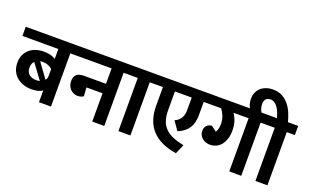

<svg xmlns="http://www.w3.org/2000/svg" viewBox="-105 -1362 2982 1849"><g transform="rotate(20 1386.0 -437.5)"><path d="M235 -474Q280 -474 307.5 -466Q335 -458 358 -444V-545H-10V-639H564V-545H481V0H358V-121Q348 -111 319.5 -101.5Q291 -92 246 -92Q204 -92 165.5 -104Q127 -116 97 -140.5Q67 -165 49.5 -202Q32 -239 32 -288Q32 -331 47 -365.5Q62 -400 89 -424Q116 -448 153.5 -461Q191 -474 235 -474ZM158 -284Q158 -235 187.5 -212.5Q217 -190 261 -190Q269 -190 278.5 -191Q288 -192 296 -195L183 -348Q172 -339 165 -322.5Q158 -306 158 -284ZM359 -340Q343 -356 317 -366.5Q291 -377 259 -377Q253 -377 246 -376.5Q239 -376 234 -374L343 -225Q359 -240 359 -271Z M904 -387V-545H544V-639H1110V-545H1027V0H904V-290H739L745 -202Q740 -197 724.5 -190.5Q709 -184 688 -184Q640 -184 609.5 -216.5Q579 -249 579 -300Q579 -342 603 -364.5Q627 -387 678 -387Z M1172 -545H1090V-639H1378V-545H1295V0H1172Z M1913 -639V-545H1848V-410Q1848 -327 1813.5 -274.5Q1779 -222 1706 -193L1644 -283Q1684 -300 1704.5 -333Q1725 -366 1725 -411V-545H1553V-356Q1553 -291 1568.5 -246Q1584 -201 1615.5 -170Q1647 -139 1695 -119Q1743 -99 1807 -86L1765 11Q1430 -42 1430 -353V-545H1358V-639Z M2055 -316Q2063 -325 2070 -347Q2077 -369 2077 -400Q2077 -445 2062 -482Q2047 -519 2026 -545H1903V-639H2514V-545H2431V0H2308V-545H2153Q2170 -524 2186 -481Q2202 -438 2202 -378Q2202 -330 2189.5 -292.5Q2177 -255 2155.5 -229.5Q2134 -204 2105.5 -191Q2077 -178 2045 -178Q1996 -178 1963 -206.5Q1930 -235 1930 -280Q1930 -317 1952 -336.5Q1974 -356 2002 -356Z M2576 -545H2494V-639H2565Q2557 -666 2546.5 -693Q2536 -720 2521.5 -741Q2507 -762 2488 -775Q2469 -788 2445 -788Q2417 -788 2400 -771Q2383 -754 2383 -722Q2383 -693 2391.5 -669.5Q2400 -646 2413 -625L2325 -578L2314 -592Q2292 -622 2278.5 -657.5Q2265 -693 2265 -731Q2265 -765 2277 -793.5Q2289 -822 2311.5 -842.5Q2334 -863 2366 -874.5Q2398 -886 2437 -886Q2492 -886 2532.5 -863.5Q2573 -841 2601.5 -805.5Q2630 -770 2648 -726Q2666 -682 2677 -639H2782V-545H2699V0H2576Z"/></g></svg>

Font: Mukta
Style: Bold
Weight: 700
Designer: Girish Dalvi and Yashodeep Gholap
Foundry: Ek Type
Version: Version 2.538;PS 1.002;hotconv 16.6.51;makeotf.lib2.5.65220;